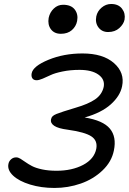

<svg xmlns="http://www.w3.org/2000/svg" viewBox="-20 -974 643 959"><path d="M520 -814Q489.3 -814 471.9 -836.9Q454.6 -859.9 460.9 -892.1Q466.3 -918 487.5 -936Q508.8 -954.1 535.2 -954.1Q571.3 -954.1 589.4 -930.7Q607.4 -907.2 602.1 -876Q597.7 -853.5 575.9 -833.7Q554.2 -814 520 -814ZM284.2 -805.2Q251 -805.2 234.1 -828.1Q217.3 -851.1 223.1 -884.8Q229 -912.6 248.8 -931.4Q268.6 -950.2 294.9 -950.2Q335.4 -950.2 353.5 -926.3Q371.6 -902.3 365.2 -869.1Q359.9 -841.8 338.9 -823.5Q317.9 -805.2 284.2 -805.2ZM252 -35.2Q186 -35.2 130.4 -52.2Q74.7 -69.3 45.4 -96.9Q16.1 -124.5 22 -154.8Q24.4 -168.5 35.2 -178.2Q45.9 -188 61 -188Q70.8 -188 82 -181.2Q93.3 -174.3 106.9 -164.6Q120.6 -154.8 139.4 -144.8Q158.2 -134.8 190.2 -127.9Q222.2 -121.1 262.2 -121.1Q339.8 -121.1 395.3 -150.4Q450.7 -179.7 460.9 -231Q468.3 -271.5 436.5 -292.7Q404.8 -314 317.9 -326.2Q272 -332 251.5 -345.2Q231 -358.4 234.9 -377.9Q236.8 -387.7 242.9 -393.6Q249 -399.4 262.2 -404.8Q287.6 -415 357.9 -436Q420.4 -454.1 454.8 -477.5Q489.3 -501 498 -540Q504.9 -577.6 471.7 -601.3Q438.5 -625 377 -625Q331.1 -625 292.2 -616.9Q253.4 -608.9 233.2 -599.1Q212.9 -589.4 193.6 -581.3Q174.3 -573.2 163.1 -573.2Q147.9 -573.2 141.6 -583Q135.3 -592.8 138.2 -607.9Q145 -643.6 221.9 -675.3Q298.8 -707 392.1 -707Q494.6 -707 549.3 -658.9Q604 -610.8 589.8 -543Q580.1 -494.6 533.2 -452.6Q486.3 -410.6 402.8 -387.2Q494.6 -372.6 528.8 -331.5Q563 -290.5 548.8 -222.2Q537.6 -166 491.9 -122.6Q446.3 -79.1 383.3 -57.1Q320.3 -35.2 252 -35.2Z"/></svg>

Font: Shantell Sans Irregular Bouncy
Style: Italic
Weight: 400
Italic angle: -11.31°
Designer: Stephen Nixon, Anya Danilova, Shantell Martin
Foundry: Arrow Type
Version: Version 1.006;[9816181b4]